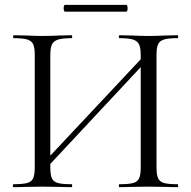

<svg xmlns="http://www.w3.org/2000/svg" viewBox="-20 -770 787 790"><path d="M148 -88 588 -557 604 -542 165 -72ZM35 -12Q73 -12 91.5 -17Q110 -22 116.5 -36.5Q123 -51 123 -81V-544Q123 -574 116.5 -588Q110 -602 92 -607.5Q74 -613 36 -613Q34 -613 34 -619Q34 -625 36 -625L87 -624Q129 -622 154 -622Q183 -622 227 -624L275 -625Q277 -625 277 -619Q277 -613 275 -613Q237 -613 218.5 -607Q200 -601 193.5 -586.5Q187 -572 187 -542V-81Q187 -51 193.5 -36.5Q200 -22 218 -17Q236 -12 275 -12Q277 -12 277 -6Q277 0 275 0Q244 0 226 -1L154 -2L85 -1Q67 0 35 0Q33 0 33 -6Q33 -12 35 -12ZM471 -12Q510 -12 528 -17Q546 -22 552.5 -36.5Q559 -51 559 -81V-542Q559 -572 552.5 -586.5Q546 -601 528 -607Q510 -613 471 -613Q469 -613 469 -619Q469 -625 471 -625L520 -624Q562 -622 592 -622Q617 -622 661 -624L711 -625Q713 -625 713 -619Q713 -613 711 -613Q673 -613 655 -607.5Q637 -602 630.5 -588Q624 -574 624 -544V-81Q624 -51 630.5 -36.5Q637 -22 655 -17Q673 -12 711 -12Q713 -12 713 -6Q713 0 711 0Q679 0 661 -1L592 -2L520 -1Q502 0 471 0Q469 0 469 -6Q469 -12 471 -12ZM242 -736Q242 -750 248 -750H499Q505 -750 505 -736Q505 -722 499 -722H248Q242 -722 242 -736Z"/></svg>

Font: Cormorant SC
Style: Regular
Weight: 400
Designer: Christian Thalmann (Catharsis Fonts)
Foundry: Catharsis Fonts
Version: Version 4.000